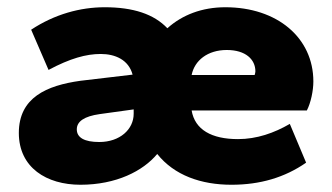

<svg xmlns="http://www.w3.org/2000/svg" viewBox="-20 -500 917 530"><path d="M619 10C698 10 766 -10 825 -51L780 -158C737 -133 689 -116 637 -116C564 -116 518 -142 509 -195H827C838 -216 845 -250 845 -275C845 -396 745 -480 602 -480C538 -480 483 -459 442 -422C405 -461 348 -480 269 -480C202 -480 131 -461 66 -418L114 -307C174 -339 218 -351 258 -351C298 -351 335 -335 346 -294L202 -277C109 -264 32 -231 32 -133C32 -37 109 10 202 10C301 10 375 -28 414 -75C461 -16 535 10 619 10ZM254 -108C213 -108 192 -120 192 -143C192 -165 213 -179 255 -185L349 -198V-186C349 -143 311 -108 254 -108ZM606 -362C658 -362 685 -336 685 -303C685 -300 684 -297 683 -293H509C517 -333 553 -362 606 -362Z"/></svg>

Font: Gantari ExtraBold
Style: Regular
Weight: 800
Designer: Anugrah Pasau
Foundry: Lafontype
Version: Version 1.000